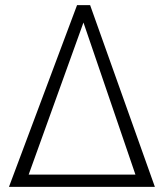

<svg xmlns="http://www.w3.org/2000/svg" viewBox="-20 -730 640 750"><path d="M15 0 281 -710H332L585 0ZM92 -48H509L306 -642Z"/></svg>

Font: Livvic Light
Style: Regular
Weight: 300
Designer: Jacques Le Bailly, Baron von Fonthausen
Version: Version 1.001; ttfautohint (v1.8.2)